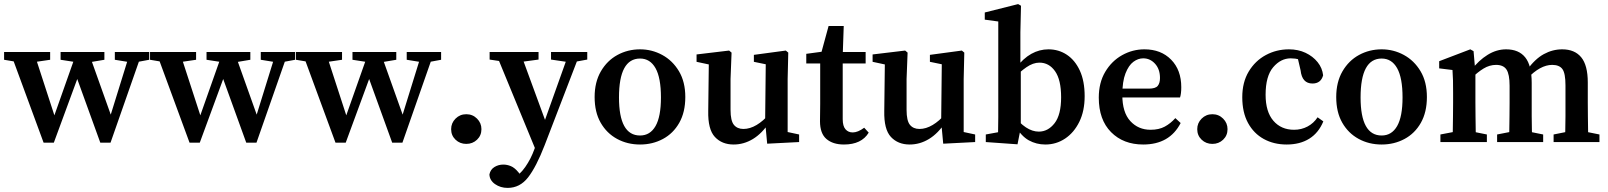

<svg xmlns="http://www.w3.org/2000/svg" viewBox="-23 -694 7857 938"><path d="M190 3 27 -440H142L251 -105L234 -106L352 -440H409L527 -109L510 -108L613 -440H672L517 3H467L345 -334H364L240 3ZM-3 -402V-440H222V-402L120 -387H86ZM273 -402V-440H487V-402L398 -387H370ZM538 -402V-440H706V-402L636 -389H618Z M903 3 740 -440H855L964 -105L947 -106L1065 -440H1122L1240 -109L1223 -108L1326 -440H1385L1230 3H1180L1058 -334H1077L953 3ZM710 -402V-440H935V-402L833 -387H799ZM986 -402V-440H1200V-402L1111 -387H1083ZM1251 -402V-440H1419V-402L1349 -389H1331Z M1616 3 1453 -440H1568L1677 -105L1660 -106L1778 -440H1835L1953 -109L1936 -108L2039 -440H2098L1943 3H1893L1771 -334H1790L1666 3ZM1423 -402V-440H1648V-402L1546 -387H1512ZM1699 -402V-440H1913V-402L1824 -387H1796ZM1964 -402V-440H2132V-402L2062 -389H2044Z M2255 9Q2224 9 2202.5 -11.5Q2181 -32 2181 -63Q2181 -93 2202.5 -114.5Q2224 -136 2255 -136Q2286 -136 2307.5 -114.5Q2329 -93 2329 -63Q2329 -32 2307.5 -11.5Q2286 9 2255 9Z M2457 224Q2422 224 2395.5 205.5Q2369 187 2368 158Q2373 134 2392.5 122Q2412 110 2436 110Q2454 110 2472.5 117.5Q2491 125 2510 148L2538 184L2503 201L2476 184Q2515 162 2543 122Q2571 82 2588 34L2627 -73L2758 -440H2813L2638 15Q2597 121 2557 172.5Q2517 224 2457 224ZM2600 53 2397 -440H2518L2646 -91L2653 -73ZM2369 -403V-440H2608V-403L2512 -390H2456ZM2669 -403V-440H2846V-403L2775 -390H2757Z M3104 12Q3042 12 2991.5 -15.5Q2941 -43 2911.5 -94.5Q2882 -146 2882 -220Q2882 -293 2912.5 -345.5Q2943 -398 2993.5 -425.5Q3044 -453 3104 -453Q3162 -453 3212.5 -425.5Q3263 -398 3294 -346Q3325 -294 3325 -220Q3325 -146 3295.5 -94Q3266 -42 3215.5 -15Q3165 12 3104 12ZM3104 -32Q3153 -32 3179.5 -78Q3206 -124 3206 -218Q3206 -314 3179.5 -361Q3153 -408 3104 -408Q3001 -408 3001 -218Q3001 -32 3104 -32Z M3561 12Q3504 12 3469.5 -25Q3435 -62 3437 -152L3440 -397L3464 -374L3380 -392V-428L3539 -447L3551 -437L3546 -308V-157Q3546 -104 3562.5 -84Q3579 -64 3609 -64Q3641 -64 3673.5 -83.5Q3706 -103 3734 -136L3751 -97H3736Q3700 -42 3655.5 -15Q3611 12 3561 12ZM3725 8 3715 -99 3718 -380 3660 -392V-426L3816 -447L3828 -437L3825 -308V-49L3881 -37V0Z M4100 12Q4046 12 4014.5 -15Q3983 -42 3983 -102Q3983 -122 3983.5 -141Q3984 -160 3984 -187V-384H3916V-431L4027 -446L3983 -413L4025 -567H4099L4094 -422V-404V-112Q4094 -78 4107.5 -62.5Q4121 -47 4143 -47Q4168 -47 4199 -70L4221 -46Q4186 12 4100 12ZM4040 -384V-440H4206V-384Z M4421 12Q4364 12 4329.5 -25Q4295 -62 4297 -152L4300 -397L4324 -374L4240 -392V-428L4399 -447L4411 -437L4406 -308V-157Q4406 -104 4422.5 -84Q4439 -64 4469 -64Q4501 -64 4533.5 -83.5Q4566 -103 4594 -136L4611 -97H4596Q4560 -42 4515.5 -15Q4471 12 4421 12ZM4585 8 4575 -99 4578 -380 4520 -392V-426L4676 -447L4688 -437L4685 -308V-49L4741 -37V0Z M4793 0V-37L4853 -48Q4854 -82 4854 -122Q4854 -162 4854 -193V-589L4788 -598V-633L4951 -674L4965 -666L4962 -536V-377L4964 -365V-70L4948 11ZM5084 12Q5040 12 5003 -8.5Q4966 -29 4935 -82H4917L4926 -134Q4989 -51 5052 -51Q5097 -51 5129 -92Q5161 -133 5161 -219Q5161 -304 5131.5 -346Q5102 -388 5055 -388Q5024 -388 4991.5 -365.5Q4959 -343 4923 -306L4914 -362H4940Q4976 -409 5015.5 -431Q5055 -453 5099 -453Q5149 -453 5189 -426.5Q5229 -400 5252.5 -349Q5276 -298 5276 -224Q5276 -152 5250 -99Q5224 -46 5180.5 -17Q5137 12 5084 12Z M5562 12Q5465 12 5405 -48.5Q5345 -109 5345 -217Q5345 -290 5376.5 -343Q5408 -396 5459 -424.5Q5510 -453 5568 -453Q5649 -453 5698.5 -402.5Q5748 -352 5748 -268Q5748 -236 5742 -218H5393V-261H5589Q5622 -261 5633 -274.5Q5644 -288 5644 -313Q5644 -356 5620 -382.5Q5596 -409 5562 -409Q5537 -409 5514 -392Q5491 -375 5475.5 -335.5Q5460 -296 5460 -230Q5460 -145 5499 -102.5Q5538 -60 5598 -60Q5639 -60 5667.5 -75.5Q5696 -91 5719 -117L5745 -93Q5691 12 5562 12Z M5900 9Q5869 9 5847.5 -11.5Q5826 -32 5826 -63Q5826 -93 5847.5 -114.5Q5869 -136 5900 -136Q5931 -136 5952.5 -114.5Q5974 -93 5974 -63Q5974 -32 5952.5 -11.5Q5931 9 5900 9Z M6263 12Q6200 12 6151 -15Q6102 -42 6074 -93.5Q6046 -145 6046 -219Q6046 -292 6077.5 -344.5Q6109 -397 6161 -425Q6213 -453 6274 -453Q6319 -453 6355 -436Q6391 -419 6414 -390.5Q6437 -362 6441 -326Q6430 -286 6389 -286Q6338 -286 6331 -350L6314 -423L6369 -387Q6326 -409 6283 -409Q6234 -409 6197 -365.5Q6160 -322 6160 -231Q6160 -148 6198 -104Q6236 -60 6299 -60Q6335 -60 6365 -76Q6395 -92 6414 -121L6442 -101Q6419 -45 6373.5 -16.5Q6328 12 6263 12Z M6727 12Q6665 12 6614.5 -15.5Q6564 -43 6534.5 -94.5Q6505 -146 6505 -220Q6505 -293 6535.5 -345.5Q6566 -398 6616.5 -425.5Q6667 -453 6727 -453Q6785 -453 6835.5 -425.5Q6886 -398 6917 -346Q6948 -294 6948 -220Q6948 -146 6918.5 -94Q6889 -42 6838.5 -15Q6788 12 6727 12ZM6727 -32Q6776 -32 6802.5 -78Q6829 -124 6829 -218Q6829 -314 6802.5 -361Q6776 -408 6727 -408Q6624 -408 6624 -218Q6624 -32 6727 -32Z M7622 0Q7623 -21 7624 -55Q7625 -89 7625 -126.5Q7625 -164 7625 -193V-277Q7625 -336 7610 -356.5Q7595 -377 7560 -377Q7502 -377 7439 -311L7427 -352H7437Q7476 -406 7519 -429.5Q7562 -453 7609 -453Q7670 -453 7702 -414Q7734 -375 7734 -291V-193Q7734 -164 7734.5 -126.5Q7735 -89 7735.5 -55Q7736 -21 7736 0ZM7014 0V-37L7108 -55H7152L7241 -37V0ZM7073 0Q7074 -21 7074.5 -55.5Q7075 -90 7075.5 -127.5Q7076 -165 7076 -193V-241Q7076 -279 7075.5 -301.5Q7075 -324 7073 -352L7008 -360V-395L7160 -453L7176 -444L7185 -339V-193Q7185 -165 7185.5 -127.5Q7186 -90 7186.5 -55.5Q7187 -21 7188 0ZM7291 0V-37L7383 -55H7427L7516 -37V0ZM7349 0Q7350 -21 7350.5 -55Q7351 -89 7351.5 -126.5Q7352 -164 7352 -193V-275Q7352 -331 7337 -354Q7322 -377 7286 -377Q7254 -377 7224.5 -359Q7195 -341 7165 -311L7155 -353H7166Q7201 -399 7244.5 -426Q7288 -453 7335 -453Q7397 -453 7428.5 -413.5Q7460 -374 7460 -289V-193Q7460 -164 7460 -126.5Q7460 -89 7461 -55Q7462 -21 7463 0ZM7567 0V-37L7657 -55H7702L7791 -37V0Z"/></svg>

Font: Lisu Bosa
Style: Bold
Weight: 700
Designer: David Morse, Annie Olsen, Victor Gaultney, Frank Grießhammer (Latin)
Foundry: SIL International
Version: Version 2.000